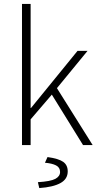

<svg xmlns="http://www.w3.org/2000/svg" viewBox="-20 -739 504 978"><path d="M92 0V-719H136V-189H138L375 -480H426L270 -290L452 0H403L244 -257L136 -131V0ZM180 219 173 189Q238 185 262 172Q286 159 286 137Q286 114 265.5 103.5Q245 93 209 90L222 61Q279 69 302 85.5Q325 102 325 134Q325 173 288 193.5Q251 214 180 219Z"/></svg>

Font: Giro Light
Style: Regular
Weight: 300
Designer: Paul D. Hunt
Foundry: Adobe Systems Incorporated
Version: Version 1.000;PS 1.0;hotconv 1.0.88;makeotf.lib2.5.647800